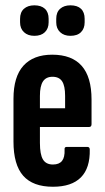

<svg xmlns="http://www.w3.org/2000/svg" viewBox="-20 -706 399 732"><path d="M181.9 6Q105.5 6 68.4 -36Q31.4 -78 31.4 -166.4V-329.1Q31.4 -413.7 69.4 -455.6Q107.5 -497.5 179 -497.5Q253.9 -497.5 291.4 -455Q329 -412.6 329 -326.4V-232.5Q329 -221.8 319.3 -221.8H132.2V-161.2Q132.2 -117.2 143.8 -98Q155.4 -78.8 181.9 -78.8Q205.6 -78.8 216.5 -92.6Q227.4 -106.4 226.2 -135.1Q224.9 -145.9 234.1 -145.9H312.9Q322.2 -145.9 322.2 -135.9Q323.8 -65.5 288.5 -29.8Q253.1 6 181.9 6ZM132.2 -293.3H228.2V-340.6Q228.2 -378.8 216.8 -396Q205.4 -413.3 180.2 -413.3Q155.6 -413.3 143.9 -395.7Q132.2 -378.2 132.2 -340.6ZM111.1 -569.4Q86.1 -569.4 71.3 -583.4Q56.5 -597.3 56.5 -620.9V-634.2Q56.5 -659.3 71.3 -672.5Q86.1 -685.7 111.1 -685.7Q137 -685.7 151.2 -672.5Q165.4 -659.3 165.4 -634.2V-620.9Q165.4 -597.3 151.2 -583.4Q137 -569.4 111.1 -569.4ZM248.4 -569.4Q224 -569.4 209.2 -583.4Q194.4 -597.3 194.4 -620.9V-634.2Q194.4 -659.3 209.2 -672.5Q224 -685.7 248.4 -685.7Q274.9 -685.7 288.8 -672.5Q302.7 -659.3 302.7 -634.2V-620.9Q302.7 -597.3 288.8 -583.4Q274.9 -569.4 248.4 -569.4Z"/></svg>

Font: Sofia Sans Extra Condensed
Style: Regular
Weight: 400
Designer: Botio Nikoltchev, Ani Petrova
Foundry: lettersoup
Version: Version 4.101